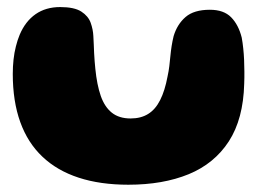

<svg xmlns="http://www.w3.org/2000/svg" viewBox="-20 -484 757 541"><path d="M341.6 36.5Q262.4 36.5 201.6 16.6Q140.9 -3.2 99.6 -42.4Q58.2 -81.5 37.1 -140Q16 -198.5 16 -275.9Q16 -296.4 18.1 -315.9Q20.2 -335.5 24.8 -353.4Q29.2 -371.2 35.5 -386.2Q51.5 -424 80.3 -444.1Q109.1 -464.1 149.6 -464.1Q189.4 -464.1 209.1 -451.4Q228.8 -438.6 235.5 -419.8Q242.2 -400.9 243 -382.9Q243.8 -371.1 244.2 -358.9Q244.6 -346.6 245.2 -334.6Q245.9 -322.5 246.7 -311.3Q247.5 -300.1 248.6 -290.4Q253.1 -245 263.9 -213.8Q274.8 -182.6 295.2 -166.4Q315.6 -150.2 348.1 -150.2Q377 -150.2 397.4 -162.9Q417.9 -175.5 431.2 -201.9Q444.6 -228.2 452.2 -269.1Q455.4 -283.5 457.1 -297.8Q458.9 -312 460.1 -326.1Q461.4 -340.1 463.6 -354.2Q465.8 -368.2 469.2 -382.2Q479.2 -415.6 502.9 -436.1Q526.6 -456.5 571.4 -456.5Q610.5 -456.5 631.3 -435.3Q652.1 -414.1 661.1 -378.1Q663.8 -363.4 665.4 -347.6Q667.1 -331.9 667.8 -315.4Q668.5 -298.9 668.6 -282Q668.8 -265.1 668.1 -248.1Q665.6 -148.9 624.9 -85.9Q584.1 -23 511.8 6.8Q439.4 36.5 341.6 36.5Z"/></svg>

Font: Gluten Thin
Style: Regular
Weight: 100
Designer: Tyler Finck
Foundry: Etcetera Type Company
Version: Version 1.300